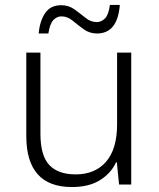

<svg xmlns="http://www.w3.org/2000/svg" viewBox="-20 -744 640 774"><path d="M175 -609Q181 -648 195 -663Q209 -678 228 -678Q252 -678 273 -660.5Q294 -643 317.5 -626Q341 -609 371 -609Q454 -609 463 -724H423Q418 -685 403.5 -670Q389 -655 370 -655Q346 -655 325 -672Q304 -689 280.5 -706Q257 -723 227 -723Q183 -723 161.5 -690.5Q140 -658 136 -609ZM448 -90H451L460 0H509V-532H452V-243Q452 -143 407.5 -92Q363 -41 285 -41Q214 -41 178.5 -79Q143 -117 143 -205V-532H86V-196Q86 10 270 10Q339 10 383.5 -18Q428 -46 448 -90Z"/></svg>

Font: Noto Sans Mono UI Light
Style: Regular
Weight: 300
Designer: Monotype Design team
Foundry: Monotype Imaging Inc.
Version: 1.000